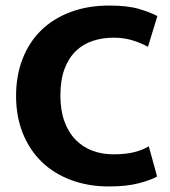

<svg xmlns="http://www.w3.org/2000/svg" viewBox="-20 -662 614 693"><path d="M389 -105Q434 -105 465 -113Q496 -121 517 -134L547 -25Q527 -13 482.5 -1Q438 11 373 11Q299 11 237 -12Q175 -35 131 -77.5Q87 -120 62.5 -180.5Q38 -241 38 -316Q38 -389 61.5 -449.5Q85 -510 128.5 -552.5Q172 -595 234.5 -618.5Q297 -642 375 -642Q441 -642 482.5 -629.5Q524 -617 548 -604L514 -493Q491 -506 459.5 -516Q428 -526 390 -526Q350 -526 315 -514.5Q280 -503 254 -478Q228 -453 213 -413.5Q198 -374 198 -317Q198 -264 212.5 -224Q227 -184 253 -157.5Q279 -131 313.5 -118Q348 -105 389 -105Z"/></svg>

Font: Mukta Vaani ExtraBold
Style: Regular
Weight: 800
Designer: Noopur Datye, Girish Dalvi, Yashodeep Gholap, Pallavi Karambelkar
Foundry: Ek Type
Version: Version 2.538;PS 1.000;hotconv 16.6.51;makeotf.lib2.5.65220;